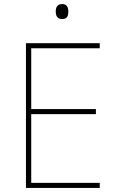

<svg xmlns="http://www.w3.org/2000/svg" viewBox="-20 -927 603 947"><path d="M287 -833C313 -833 317 -852 317 -870C317 -889 311 -907 287 -907C261 -907 255 -889 255 -870C255 -850 262 -833 287 -833ZM108 0H472V-25H134V-364H453V-389H134V-689H472V-714H108Z"/></svg>

Font: Noto Sans Mono SemiCondensed Thin
Style: Regular
Weight: 100
Width: 4
Designer: Monotype Design Team
Foundry: Monotype Imaging Inc.
Version: Version 2.014